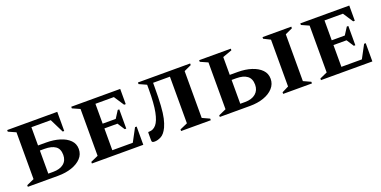

<svg xmlns="http://www.w3.org/2000/svg" viewBox="-17 -1166 3530 1780"><g transform="rotate(-20 1747.5 -276.0)"><path d="M344 0H44V-16L118 -49V-511L44 -544V-560H538V-371H523L455 -508H264V-328H344Q418 -328 478 -309.5Q538 -291 573 -255.5Q608 -220 608 -169Q608 -116 573 -78.5Q538 -41 478 -20.5Q418 0 344 0ZM310 -278H264V-50H312Q379 -50 416.5 -80.5Q454 -111 454 -166Q454 -226 416.5 -252Q379 -278 310 -278Z M676 0V-16L750 -49V-511L676 -544V-560H1159V-410H1143L1078 -509H896V-313H1025L1071 -385H1086V-195H1071L1025 -266H896V-51H1098L1167 -180H1183V0Z M1556 0V-16L1631 -49V-509H1465V-476Q1465 -358 1460 -284Q1455 -210 1444.5 -164Q1434 -118 1418 -83Q1391 -27 1357 -9.5Q1323 8 1294 8Q1276 8 1270.5 3Q1265 -2 1265 -16V-91L1269 -96H1278Q1317 -96 1346 -130Q1375 -164 1391 -244.5Q1407 -325 1407 -464V-511L1334 -544V-560H1849V-544L1777 -511V-49L1849 -16V0Z M2238 0H1938V-16L2012 -49V-511L1938 -544V-560H2250V-544L2158 -511V-335H2238Q2312 -335 2372 -315.5Q2432 -296 2467 -260Q2502 -224 2502 -172Q2502 -120 2467 -81Q2432 -42 2372 -21Q2312 0 2238 0ZM2204 -285H2158V-50H2206Q2272 -50 2310 -82Q2348 -114 2348 -169Q2348 -229 2310.5 -257Q2273 -285 2204 -285ZM2563 0V-16L2629 -49V-511L2563 -544V-560H2847V-544L2775 -511V-49L2847 -16V0Z M2936 0V-16L3010 -49V-511L2936 -544V-560H3419V-410H3403L3338 -509H3156V-313H3285L3331 -385H3346V-195H3331L3285 -266H3156V-51H3358L3427 -180H3443V0Z"/></g></svg>

Font: Spectral SC
Style: Bold
Weight: 700
Designer: Jean-Baptiste Levee
Foundry: Production Type
Version: Version 2.001